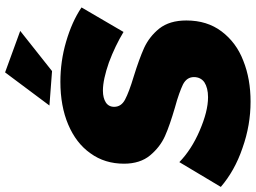

<svg xmlns="http://www.w3.org/2000/svg" viewBox="-156 -826 981 736"><g transform="rotate(-90 334.0 -457.5)"><path d="M543 -694C492 -709 441 -716 389 -716C327 -716 272 -706 225 -686C178 -666 141 -638 115 -601C88 -564 75 -521 75 -472C75 -431 86 -397 107 -372C128 -347 152 -328 181 -315C210 -302 246 -290 290 -277C331 -266 360 -255 379 -246C398 -236 407 -222 407 -204C407 -187 400 -173 387 -164C373 -155 354 -150 330 -150C293 -150 251 -161 202 -182C153 -203 113 -229 81 -260L-14 -101C27 -66 76 -38 135 -18C194 3 253 13 313 13C370 13 423 4 470 -15C517 -33 554 -61 582 -98C610 -135 624 -180 624 -233C624 -276 614 -310 593 -337C572 -363 547 -382 519 -395C490 -408 454 -421 409 -435C369 -447 340 -458 321 -468C302 -478 293 -492 293 -510C293 -524 299 -535 310 -542C321 -549 336 -553 355 -553C384 -553 420 -545 463 -530C506 -514 545 -495 580 -474L674 -635C637 -660 594 -679 543 -694ZM425 -928 298 -758 430 -748 584 -870Z"/></g></svg>

Font: Argentum Sans ExtraBold
Style: Italic
Weight: 800
Italic angle: -11.3°
Designer: Julieta Ulanovsky
Foundry: Julieta Ulanovsky
Version: Version 5.001;February 15, 2019;FontCreator 11.5.0.2425 64-b